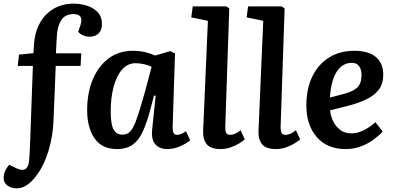

<svg xmlns="http://www.w3.org/2000/svg" viewBox="-62 -802 2159 1051"><path d="M340 -725Q293 -725 272 -689.5Q251 -654 249 -602L244 -510H383L379 -441H243L231 -144Q228 -58 203.5 23.5Q179 105 136 161Q112 193 85.5 211Q59 229 29 229Q-1 229 -21.5 213.5Q-42 198 -42 173Q-42 135 -12 100L32 121Q58 133 75.5 124Q93 115 97 81Q99 57 100.5 33.5Q102 10 103 -27L118 -441H35L42 -503L121 -511L124 -559Q128 -624 155.5 -674.5Q183 -725 230.5 -753.5Q278 -782 342 -782Q378 -782 413.5 -771Q449 -760 472.5 -735.5Q496 -711 496 -670Q496 -638 478 -619.5Q460 -601 427 -601Q410 -601 393 -608.5Q376 -616 366 -628L377 -660Q400 -725 340 -725Z M883 -107Q883 -84 888 -74Q893 -64 909 -64Q930 -64 956 -84L979 -34Q961 -18 925.5 -2Q890 14 854 14Q811 14 788 -12.5Q765 -39 771 -94L790 -278L781 -279L758 -192Q741 -129 720 -82.5Q699 -36 665.5 -11Q632 14 578 14Q495 14 455 -45.5Q415 -105 415 -198Q415 -294 446 -367.5Q477 -441 533 -482.5Q589 -524 664 -524Q704 -524 736.5 -515.5Q769 -507 787 -498L870 -522L896 -510ZM607 -65Q626 -65 640 -73.5Q654 -82 667 -106Q680 -130 695 -176.5Q710 -223 731 -298L768 -436Q754 -444 729 -450Q704 -456 681 -456Q636 -456 605.5 -420.5Q575 -385 559.5 -325.5Q544 -266 544 -193Q544 -122 559.5 -93.5Q575 -65 607 -65Z M1076 -688 985 -707 993 -767H1177L1193 -756L1171 -106Q1171 -85 1176 -74.5Q1181 -64 1200 -64Q1223 -64 1255 -89L1278 -39Q1268 -30 1248 -17.5Q1228 -5 1201.5 4.5Q1175 14 1145 14Q1092 14 1070 -12Q1048 -38 1050 -87Z M1379 -688 1288 -707 1296 -767H1480L1496 -756L1474 -106Q1474 -85 1479 -74.5Q1484 -64 1503 -64Q1526 -64 1558 -89L1581 -39Q1571 -30 1551 -17.5Q1531 -5 1504.5 4.5Q1478 14 1448 14Q1395 14 1373 -12Q1351 -38 1353 -87Z M1878 -524Q1956 -524 1996 -489.5Q2036 -455 2036 -394Q2036 -344 2012 -312Q1988 -280 1945 -259Q1902 -238 1847 -224L1745 -198Q1748 -165 1762.5 -136.5Q1777 -108 1801.5 -90Q1826 -72 1861 -72Q1924 -72 1993 -133L2033 -82Q2013 -60 1982.5 -37.5Q1952 -15 1913 -0.5Q1874 14 1830 14Q1729 14 1672 -51.5Q1615 -117 1615 -225Q1615 -316 1647.5 -383Q1680 -450 1739 -487Q1798 -524 1878 -524ZM1917 -392Q1917 -421 1904 -439.5Q1891 -458 1864 -458Q1813 -458 1781.5 -410Q1750 -362 1744 -268L1824 -289Q1870 -301 1893.5 -323Q1917 -345 1917 -392Z"/></svg>

Font: Literata 12pt SemiBold
Style: Italic
Weight: 600
Italic angle: -2°
Designer: Latin by Veronika Burian and Jose Scaglione. Greek by Irene Vlachou. Cyrillic by Vera Evstafieva
Foundry: TypeTogether
Version: Version 3.002